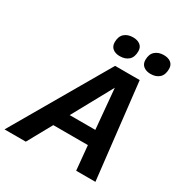

<svg xmlns="http://www.w3.org/2000/svg" viewBox="-245 -1006 1088 1149"><g transform="rotate(30 299.0 -431.0)"><path d="M-49 0 334 -660H504L579 0H446L430 -168H191L98 0ZM246 -269H423L398 -546ZM541 -724Q511 -724 492 -739Q473 -754 473 -782Q473 -822 496 -842Q519 -862 555 -862Q586 -862 604.5 -847.5Q623 -833 623 -805Q623 -764 600.5 -744Q578 -724 541 -724ZM328 -724Q298 -724 279.5 -739Q261 -754 261 -782Q261 -822 283.5 -842Q306 -862 343 -862Q373 -862 392 -847.5Q411 -833 411 -805Q411 -764 388.5 -744Q366 -724 328 -724Z"/></g></svg>

Font: Kantumruy Pro SemiBold
Style: Italic
Weight: 600
Italic angle: -13°
Version: Version 1.002